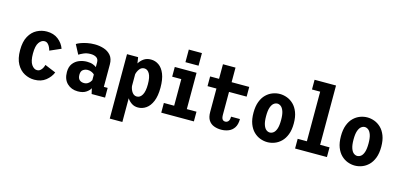

<svg xmlns="http://www.w3.org/2000/svg" viewBox="-78 -1283 4209 2015"><g transform="rotate(15 2026.0 -275.0)"><path d="M295 11Q239 11 188 -16Q137 -43 104.8 -100.8Q72.5 -158.5 72.5 -251Q72.5 -344.5 104.8 -402Q137 -459.5 188 -485.8Q239 -512 295 -512Q369 -512 419 -473.2Q469 -434.5 489.5 -377L369.5 -324.5Q365 -342 356 -361.2Q347 -380.5 332.5 -394Q318 -407.5 296.5 -407.5Q263.5 -407.5 237.8 -371.2Q212 -335 212 -251Q212 -168.5 238 -131Q264 -93.5 297 -93.5Q318.5 -93.5 333.2 -106Q348 -118.5 357 -136.2Q366 -154 369.5 -169.5L489.5 -119.5Q468 -67 418.8 -28Q369.5 11 295 11Z M768 11Q698 11 652.2 -33Q606.5 -77 606.5 -156.5Q606.5 -212.5 632.5 -247.5Q658.5 -282.5 699.2 -298.8Q740 -315 784 -315Q824 -315 851 -304Q878 -293 886.5 -283.5V-334.5Q886.5 -371.5 862.2 -387.2Q838 -403 799 -403Q757 -403 723.5 -388Q690 -373 674.5 -362L621 -463.5Q634.5 -473.5 664 -484.8Q693.5 -496 732.8 -504Q772 -512 815.5 -512Q866.5 -512 913.8 -497Q961 -482 991.2 -446.5Q1021.5 -411 1021.5 -349V-105.5H1063V0H917L903 -60Q894.5 -37.5 860 -13.2Q825.5 11 768 11ZM811 -90Q832 -90 847.8 -99.8Q863.5 -109.5 873.2 -122Q883 -134.5 886.5 -142.5V-203Q879.5 -213 858.8 -223.2Q838 -233.5 814 -233.5Q785 -233.5 762.8 -217.5Q740.5 -201.5 740.5 -162.5Q740.5 -124 759.8 -107Q779 -90 811 -90Z M1167.5 200V-500H1288L1298.5 -434.5Q1317.5 -467 1349.2 -489Q1381 -511 1426 -511Q1473.5 -511 1512.5 -483.8Q1551.5 -456.5 1574.8 -399Q1598 -341.5 1598 -251Q1598 -160.5 1573.8 -102.5Q1549.5 -44.5 1509.5 -16.8Q1469.5 11 1422 11Q1382.5 11 1353.2 -8.5Q1324 -28 1304.5 -57.5V200ZM1383 -403Q1352 -403 1332.2 -377.8Q1312.5 -352.5 1304.5 -319.5V-190Q1310.5 -151 1330.5 -124Q1350.5 -97 1381 -97Q1416.5 -97 1438.8 -135.2Q1461 -173.5 1461 -251Q1461 -328.5 1439.2 -365.8Q1417.5 -403 1383 -403Z M1781.5 -714.5H1924V-577.5H1781.5ZM1673.5 0V-105.5H1785.5V-394.5H1686.5V-500H1923V-105.5H2028V0Z M2167.5 -140V-394.5H2070.5V-500H2167.5V-658.5H2304V-500H2495.5V-394.5H2304V-147Q2304 -112 2314.8 -97.5Q2325.5 -83 2345.5 -83Q2365.5 -83 2378.8 -98.5Q2392 -114 2392 -149H2488.5Q2488.5 -89.5 2465.5 -54.8Q2442.5 -20 2405.2 -5Q2368 10 2325.5 10Q2282.5 10 2246.5 -3.8Q2210.5 -17.5 2189 -50.2Q2167.5 -83 2167.5 -140Z M2827 11Q2788 11 2749.2 -3.5Q2710.5 -18 2678.5 -49.2Q2646.5 -80.5 2627.5 -130.2Q2608.5 -180 2608.5 -251Q2608.5 -321.5 2627.5 -371.2Q2646.5 -421 2678.5 -452Q2710.5 -483 2749.2 -497.5Q2788 -512 2827 -512Q2866.5 -512 2905.2 -497.5Q2944 -483 2976 -452Q3008 -421 3027.2 -371.2Q3046.5 -321.5 3046.5 -251Q3046.5 -180 3027.2 -130.2Q3008 -80.5 2976 -49.2Q2944 -18 2905.2 -3.5Q2866.5 11 2827 11ZM2827 -93.5Q2847.5 -93.5 2866.2 -107.8Q2885 -122 2896.8 -156.2Q2908.5 -190.5 2908.5 -251Q2908.5 -309.5 2896.8 -343.8Q2885 -378 2866.2 -392.8Q2847.5 -407.5 2827 -407.5Q2806.5 -407.5 2787.8 -392.8Q2769 -378 2757.2 -344Q2745.5 -310 2745.5 -251Q2745.5 -191 2757.5 -156.5Q2769.5 -122 2788 -107.8Q2806.5 -93.5 2827 -93.5Z M3127.5 0V-105.5H3227.5V-644.5H3138.5V-750H3371.5V-105.5H3473.5V0Z M3777 11Q3738 11 3699.2 -3.5Q3660.5 -18 3628.5 -49.2Q3596.5 -80.5 3577.5 -130.2Q3558.5 -180 3558.5 -251Q3558.5 -321.5 3577.5 -371.2Q3596.5 -421 3628.5 -452Q3660.5 -483 3699.2 -497.5Q3738 -512 3777 -512Q3816.5 -512 3855.2 -497.5Q3894 -483 3926 -452Q3958 -421 3977.2 -371.2Q3996.5 -321.5 3996.5 -251Q3996.5 -180 3977.2 -130.2Q3958 -80.5 3926 -49.2Q3894 -18 3855.2 -3.5Q3816.5 11 3777 11ZM3777 -93.5Q3797.5 -93.5 3816.2 -107.8Q3835 -122 3846.8 -156.2Q3858.5 -190.5 3858.5 -251Q3858.5 -309.5 3846.8 -343.8Q3835 -378 3816.2 -392.8Q3797.5 -407.5 3777 -407.5Q3756.5 -407.5 3737.8 -392.8Q3719 -378 3707.2 -344Q3695.5 -310 3695.5 -251Q3695.5 -191 3707.5 -156.5Q3719.5 -122 3738 -107.8Q3756.5 -93.5 3777 -93.5Z"/></g></svg>

Font: Trispace SemiCondensed SemiBold
Style: Regular
Weight: 600
Width: 4
Designer: Tyler Finck
Foundry: Etcetera Type Company
Version: Version 1.210; ttfautohint (v1.8.3)